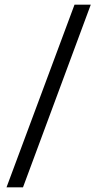

<svg xmlns="http://www.w3.org/2000/svg" viewBox="-20 -687 411 827"><path d="M301 -667H371L79 120H8Z"/></svg>

Font: Lisu Bosa
Style: Bold Italic
Weight: 700
Italic angle: -19°
Designer: David Morse, Annie Olsen, Victor Gaultney, Frank Grießhammer (Latin)
Foundry: SIL International
Version: Version 2.000